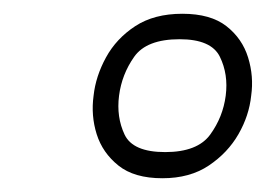

<svg xmlns="http://www.w3.org/2000/svg" viewBox="-20 -730 396 279"><path d="M216 -471Q175 -471 152 -489.5Q129 -508 120.5 -535Q112 -562 116 -591Q119 -619 134 -646.5Q149 -674 176.5 -692Q204 -710 245 -710Q286 -710 309 -692Q332 -674 340.5 -646.5Q349 -619 345 -591Q342 -562 326.5 -535Q311 -508 283.5 -489.5Q256 -471 216 -471ZM220 -509Q267 -509 285.5 -534.5Q304 -560 308 -591Q312 -622 299.5 -647.5Q287 -673 241 -673Q193 -673 175 -647.5Q157 -622 153 -591Q149 -560 161 -534.5Q173 -509 220 -509Z"/></svg>

Font: Haskoy ExtraLight
Style: Italic
Weight: 200
Designer: Ertekin Erdin
Foundry: Ertekin Erdin
Version: Version 2.000; ttfautohint (v1.8.4.7-5d5b)